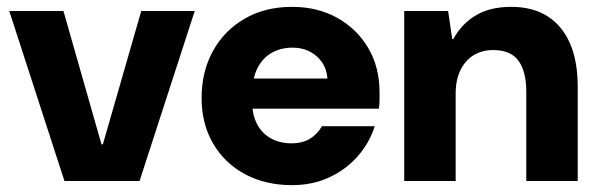

<svg xmlns="http://www.w3.org/2000/svg" viewBox="-20 -528 1745 560"><path d="M168 0 7 -496H165L276 -107H280L392 -496H548L387 0Z M832 12Q754 12 694.5 -20Q635 -52 601.5 -109.5Q568 -167 568 -242Q568 -319 601 -379Q634 -439 693.5 -473.5Q753 -508 832 -508Q906 -508 963.5 -476Q1021 -444 1054 -388Q1087 -332 1087 -259Q1087 -249 1087 -236.5Q1087 -224 1085 -211H674V-299H935Q932 -339 903.5 -364Q875 -389 833 -389Q800 -389 773.5 -374.5Q747 -360 731.5 -330.5Q716 -301 716 -255V-226Q716 -192 730 -165.5Q744 -139 770 -124.5Q796 -110 830 -110Q863 -110 885 -124Q907 -138 919 -160H1073Q1058 -112 1024 -73Q990 -34 941 -11Q892 12 832 12Z M1159 0V-496H1287L1299 -414H1302Q1326 -458 1367.5 -483Q1409 -508 1471 -508Q1534 -508 1577 -480.5Q1620 -453 1642.5 -401.5Q1665 -350 1665 -275V0H1515V-261Q1515 -319 1492.5 -350.5Q1470 -382 1418 -382Q1386 -382 1361.5 -367Q1337 -352 1323 -323.5Q1309 -295 1309 -255V0Z"/></svg>

Font: DM Sans 9pt 36pt Black
Style: Regular
Weight: 900
Version: Version 4.004;gftools[0.9.30]